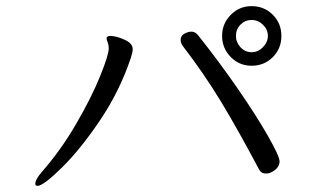

<svg xmlns="http://www.w3.org/2000/svg" viewBox="-20 -666 1040 625"><path d="M799 -452Q759 -452 731 -480.5Q703 -509 703 -549Q703 -589 731 -617.5Q759 -646 799 -646Q840 -646 868 -618Q896 -590 896 -549Q896 -508 868 -480Q840 -452 799 -452ZM116 -106Q178 -177 227.5 -262Q277 -347 305.5 -417Q334 -487 334 -509Q334 -519 330.5 -528Q327 -537 327 -540Q327 -543 328 -545Q331 -549 339 -549Q358 -549 385 -537Q412 -525 412 -506Q412 -496 406 -478Q370 -370 306 -275Q242 -180 181.5 -120.5Q121 -61 102 -61Q95 -61 95 -68Q95 -82 116 -106ZM603 -563Q616 -563 625 -551Q692 -467 753.5 -378Q815 -289 852.5 -223Q890 -157 890 -141Q890 -124 875 -112.5Q860 -101 846 -101Q830 -101 823 -115Q754 -245 699.5 -335Q645 -425 576 -515Q568 -526 568 -536Q568 -550 580.5 -556.5Q593 -563 603 -563ZM799 -496Q820 -496 836 -512.5Q852 -529 852 -549Q852 -570 836 -585.5Q820 -601 799 -601Q778 -601 763 -586Q748 -571 748 -549Q748 -528 763 -512Q778 -496 799 -496Z"/></svg>

Font: Iansui 0.93
Style: Regular
Weight: 400
Designer: But Ko / Fontworks Inc.
Foundry: zi-hi.com / Fontworks Inc.
Version: Version 0.931